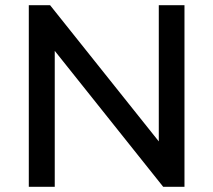

<svg xmlns="http://www.w3.org/2000/svg" viewBox="-20 -720 822 740"><path d="M91 0H191V-524L609 0H691V-700H592V-175L173 -700H91Z"/></svg>

Font: Chess Sans Medium
Style: Regular
Weight: 500
Designer: Wolf Bōese
Foundry: Wolf Bōese
Version: Version 7.223;Glyphs 3.3 (3306)